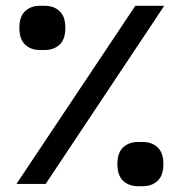

<svg xmlns="http://www.w3.org/2000/svg" viewBox="-20 -636 620 664"><path d="M448 -616H548L138 0H37ZM386 -69Q386 -108 406 -126.5Q426 -145 457 -145H474Q505 -145 525 -126.5Q545 -108 545 -69Q545 -29 525 -10.5Q505 8 474 8H457Q426 8 406 -10.5Q386 -29 386 -69ZM47 -540Q47 -579 67 -597.5Q87 -616 118 -616H135Q166 -616 186 -597.5Q206 -579 206 -540Q206 -500 186 -481.5Q166 -463 135 -463H118Q87 -463 67 -481.5Q47 -500 47 -540Z"/></svg>

Font: IBM Plex Sans Arabic Medium
Style: Regular
Weight: 500
Designer: Mike Abbink, Paul van der Laan, Pieter van Rosmalen, Wael Morcos, Khajak Apelian
Foundry: Bold Monday
Version: Version 1.1